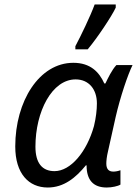

<svg xmlns="http://www.w3.org/2000/svg" viewBox="-20 -826 612 856"><path d="M193 10C265 10 318 -34 363 -89H366C366 -23 396 10 456 10C479 10 506 4 517 -3V-67C506 -63 495 -61 485 -61C464 -61 454 -73 454 -97C454 -109 456 -128 461 -149L496 -306C516 -393 550 -494 571 -536H499C479 -515 461 -477 450 -454H445C422 -505 383 -546 307 -546C155 -546 48 -375 48 -173C48 -52 108 10 193 10ZM223 -63C168 -63 138 -99 138 -172C138 -329 212 -472 317 -472C376 -472 412 -428 412 -365C412 -337 408 -301 399 -264C367 -149 295 -63 223 -63ZM371 -606C414 -657 479 -755 496 -792V-806H402C383 -754 341 -667 316 -620V-606Z"/></svg>

Font: BC Sans
Style: Italic
Weight: 400
Italic angle: -12°
Designer: Monotype Design Team
Designer: Province of B.C.
Foundry: Monotype Imaging Inc.
Version: Version 2.000;GOOG;noto-source:20170915:90ef993387c0